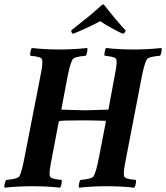

<svg xmlns="http://www.w3.org/2000/svg" viewBox="-30 -870 773 894"><path d="M450.2 -849.6Q453.1 -849.6 460.9 -839.8Q477.5 -817.9 507.8 -781.7Q538.1 -745.6 554.7 -728.5Q552.2 -715.8 543 -712.9Q533.7 -715.3 494.6 -736.6Q455.6 -757.8 436.5 -771.5Q412.6 -757.8 366.7 -736.8Q320.8 -715.8 308.6 -712.9Q305.7 -714.4 303.5 -719.5Q301.3 -724.6 301.8 -728.5Q399.9 -805.2 436.5 -839.8Q446.3 -849.6 450.2 -849.6ZM247.1 -639.6Q312.5 -639.6 376 -646.5Q378.4 -642.1 376 -628.7Q373.5 -615.2 369.1 -610.4Q314.5 -606 307.6 -592.8Q294.9 -569.8 282.2 -501L255.9 -362.3L256.8 -359.4Q362.3 -356.4 366.2 -356.4Q373 -356.4 472.7 -359.4Q475.6 -361.3 475.6 -363.3L501 -501Q502 -505.9 504.2 -517.8Q506.3 -529.8 507.3 -534.4Q508.3 -539.1 509.8 -548.3Q511.2 -557.6 511.7 -562Q512.2 -566.4 512.7 -573Q513.2 -579.6 512.9 -584.2Q512.7 -588.9 511.7 -592.8Q509.8 -606 457 -610.4Q455.1 -615.2 457.5 -628.7Q460 -642.1 463.9 -646.5Q523.4 -639.6 592.8 -639.6Q658.2 -639.6 721.7 -646.5Q724.1 -642.1 721.7 -628.7Q719.2 -615.2 714.8 -610.4Q660.2 -606 653.3 -592.8Q640.6 -569.8 627.9 -501L558.6 -141.6Q557.6 -136.7 555.4 -124.8Q553.2 -112.8 552.2 -108.2Q551.3 -103.5 549.8 -94.2Q548.3 -85 547.9 -80.6Q547.4 -76.2 546.9 -69.6Q546.4 -63 546.6 -58.3Q546.9 -53.7 547.9 -49.8Q549.8 -36.6 602.5 -32.2Q604.5 -27.3 602.1 -13.9Q599.6 -0.5 595.7 3.9Q536.1 -2.9 466.8 -2.9Q401.4 -2.9 337.9 3.9Q335.4 -0.5 337.9 -13.9Q340.3 -27.3 344.7 -32.2Q399.4 -36.6 406.2 -49.8Q418.9 -72.8 431.6 -141.6L462.9 -302.7L461.9 -307.6Q395.5 -309.6 356.4 -309.6Q251 -309.6 245.1 -305.7L243.2 -301.8L212.9 -141.6Q211.9 -136.7 209.7 -124.8Q207.5 -112.8 206.5 -108.2Q205.6 -103.5 204.1 -94.2Q202.6 -85 202.1 -80.6Q201.7 -76.2 201.2 -69.6Q200.7 -63 200.9 -58.3Q201.2 -53.7 202.1 -49.8Q204.1 -36.6 256.8 -32.2Q258.8 -27.3 256.3 -13.9Q253.9 -0.5 250 3.9Q190.4 -2.9 121.1 -2.9Q54.7 -2.9 -8.8 3.9Q-11.2 -0.5 -8.3 -13.9Q-5.4 -27.3 -1 -32.2Q53.7 -36.6 60.5 -49.8Q71.8 -69.8 85 -141.6L155.3 -501Q156.2 -505.9 158.4 -517.8Q160.6 -529.8 161.6 -534.4Q162.6 -539.1 164.1 -548.3Q165.5 -557.6 166 -562Q166.5 -566.4 167 -573Q167.5 -579.6 167.2 -584.2Q167 -588.9 166 -592.8Q164.1 -606 111.3 -610.4Q109.4 -615.2 111.8 -628.7Q114.3 -642.1 118.2 -646.5Q177.7 -639.6 247.1 -639.6Z"/></svg>

Font: Amiri
Style: Bold Slanted
Weight: 700
Italic angle: 9°
Designer: Khaled Hosny
Version: Version 000.107